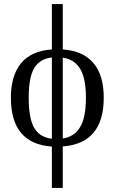

<svg xmlns="http://www.w3.org/2000/svg" viewBox="-20 -714 566 947"><path d="M235.8 212.9V8.8Q33.7 -4.9 33.7 -231.9Q33.7 -340.8 83.7 -401.9Q133.8 -462.9 235.8 -470.2V-693.8H289.6V-470.2Q389.6 -463.4 440.7 -403.3Q491.7 -343.3 491.7 -231.9Q491.7 -6.8 289.6 8.3V212.9ZM121.6 -231.9Q121.6 -129.4 148.9 -83Q176.3 -36.6 235.8 -29.8V-430.7Q176.3 -423.8 148.9 -378.4Q121.6 -333 121.6 -231.9ZM403.8 -231.9Q403.8 -326.2 376 -373.5Q348.1 -420.9 289.6 -429.7V-30.8Q347.2 -39.6 375.5 -87.6Q403.8 -135.7 403.8 -231.9Z"/></svg>

Font: Tinos
Style: Regular
Weight: 400
Designer: Steve Matteson
Foundry: Monotype Imaging Inc.
Version: Version 1.23